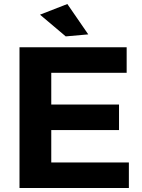

<svg xmlns="http://www.w3.org/2000/svg" viewBox="-20 -935 708 955"><path d="M77 -700H610V-573H235V-415H572V-288H235V-127H621V0H77ZM315 -915 419 -764 307 -754 179 -862Z"/></svg>

Font: Alexandria SemiBold
Style: Regular
Weight: 600
Designer: Mohamed Gaber
Foundry: Kief Type Foundry
Version: Version 5.100